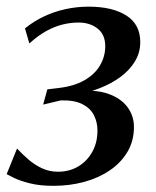

<svg xmlns="http://www.w3.org/2000/svg" viewBox="-26 -564 482 592"><path d="M139 9Q96.5 9 66 1.2Q35.5 -6.5 17.8 -15.2Q0 -24 -5.5 -27L26.5 -106Q43 -88.5 62 -72Q81 -55.5 103.8 -45Q126.5 -34.5 152.5 -34.5Q187.5 -34.5 214.8 -50.5Q242 -66.5 258.2 -95.2Q274.5 -124 274.5 -161.5Q274.5 -187.5 263.5 -209Q252.5 -230.5 227.8 -243Q203 -255.5 161.5 -254.5L107 -241.5L120 -288.5L153.5 -292.5Q202 -298 234.2 -316.5Q266.5 -335 282.5 -362.5Q298.5 -390 298.5 -421.5Q298.5 -457.5 274.8 -476Q251 -494.5 217 -494.5Q191 -494.5 166.2 -488.2Q141.5 -482 116.5 -468.2Q91.5 -454.5 64.5 -430L51 -476.5Q79 -499 110.5 -513.8Q142 -528.5 176.8 -536Q211.5 -543.5 247 -543.5Q320.5 -543.5 363.5 -516.2Q406.5 -489 406.5 -434Q406.5 -402 390.2 -375Q374 -348 346 -327.2Q318 -306.5 282.5 -292.5Q247 -278.5 210 -272.5L211.5 -282.5Q267.5 -288.5 306.5 -275.2Q345.5 -262 366.2 -234.8Q387 -207.5 387 -172.5Q387 -129.5 367 -95.8Q347 -62 312.2 -38.5Q277.5 -15 233 -3Q188.5 9 139 9Z"/></svg>

Font: Merriweather 72pt
Style: Italic
Weight: 400
Italic angle: -7.8°
Version: Version 2.101